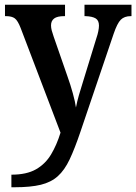

<svg xmlns="http://www.w3.org/2000/svg" viewBox="-20 -556 574 809"><path d="M28 180Q92 180 131.5 157.5Q171 135 195 95Q219 55 235 3L67 -438Q55 -469 42.5 -478.5Q30 -488 5 -488H1V-536H254V-488H251Q221 -488 208 -478Q195 -468 195 -449Q195 -439 198 -427.5Q201 -416 206 -402L264 -235Q277 -199 287 -162.5Q297 -126 300 -103Q305 -129 312.5 -155Q320 -181 328 -206L387 -398Q391 -409 394 -423.5Q397 -438 397 -448Q397 -470 383 -478.5Q369 -487 340 -488H336V-536H534V-488H531Q504 -488 489 -473Q474 -458 459 -414L319 -1Q295 70 273.5 115.5Q252 161 223.5 186.5Q195 212 152 222.5Q109 233 42 233H28Z"/></svg>

Font: Noto Serif Lao SemiCondensed SemiBold
Style: Regular
Weight: 600
Width: 4
Designer: Monotype Design Team
Foundry: Monotype Imaging Inc.
Version: Version 2.003; ttfautohint (v1.8.4.7-5d5b)